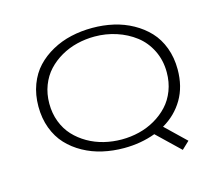

<svg xmlns="http://www.w3.org/2000/svg" viewBox="-112 -853 1274 1107"><g transform="rotate(-15 525.0 -299.0)"><path d="M524.5 11Q458 11 397.2 -2.8Q336.5 -16.5 283.5 -45.8Q230.5 -75 191.5 -116.8Q152.5 -158.5 130.2 -217.8Q108 -277 108 -348Q108 -418.5 130.2 -477.8Q152.5 -537 191.5 -578.5Q230.5 -620 283.5 -649.2Q336.5 -678.5 397.2 -692.2Q458 -706 524.5 -706Q590.5 -706 650.8 -692.2Q711 -678.5 763.8 -649.2Q816.5 -620 855.5 -578.5Q894.5 -537 916.8 -477.8Q939 -418.5 939 -348Q939 -245.5 894.5 -170.2Q850 -95 772 -50L892.5 66L847.5 108.5L712 -21.5Q625 11 524.5 11ZM524.5 -40.5Q578 -40.5 628.8 -53Q679.5 -65.5 724 -91.2Q768.5 -117 802 -153Q835.5 -189 854.8 -239.2Q874 -289.5 874 -348Q874 -420 844.5 -479.2Q815 -538.5 765.5 -576.2Q716 -614 654 -634.2Q592 -654.5 524.5 -654.5Q470.5 -654.5 419.2 -642Q368 -629.5 323.2 -603.8Q278.5 -578 245 -542Q211.5 -506 192.2 -456Q173 -406 173 -348Q173 -289.5 192.2 -239.2Q211.5 -189 245 -153Q278.5 -117 323.2 -91.2Q368 -65.5 419.2 -53Q470.5 -40.5 524.5 -40.5Z"/></g></svg>

Font: League Mono Extended UltraLight
Style: Regular
Weight: 200
Width: 9
Designer: Tyler Finck
Foundry: The League of Moveable Type / Tyler Finck
Version: Version 2.210